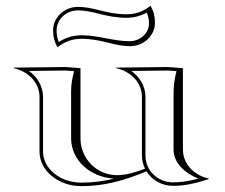

<svg xmlns="http://www.w3.org/2000/svg" viewBox="-20 -631 770 656"><path d="M176.4 -469.2C200.5 -488.8 227.5 -498.5 259.1 -498.5C291.3 -498.5 321.2 -492.3 350.5 -484.9C376.7 -478.2 400 -473.2 424.5 -473.2C471.3 -473.2 509.4 -509.1 509.4 -553.3C509.4 -574.6 504.9 -592.8 494.4 -611.5C470.3 -591.8 443.3 -582.2 411.7 -582.2C379.5 -582.2 349.6 -588.3 320.3 -595.8C294.1 -602.5 270.8 -607.5 246.3 -607.5C199.5 -607.5 161.4 -571.6 161.4 -527.3C161.4 -506.1 165.9 -487.9 176.4 -469.2ZM180.9 -487.4C175.6 -500.2 173.4 -512.5 173.4 -527.3C173.4 -564.4 205.5 -595.5 246.3 -595.5C269.1 -595.5 291.3 -590.8 317.4 -584.2C347 -576.6 378 -570.2 411.7 -570.2C437.3 -570.2 460.9 -576.5 481.3 -588C486.4 -575.7 489.1 -564.5 489.1 -551.2C489.1 -517.5 459.3 -490.2 422.5 -490.2C367.3 -490.2 316.1 -510.5 259.1 -510.5C229.8 -510.5 203.2 -502.2 180.9 -487.4ZM255 -398 205 -402 27 -400V-398C77.9 -386.8 115 -347.8 115 -300V-113C115 -47.9 179.1 5 258 5C338.4 5 406.5 -14.9 480.5 -45.8C499.1 -16 532.7 4 571 4C614.6 4 651.1 -5.7 693 -19V-21C642 -32.2 605 -71.8 605 -120V-398L555 -402L377 -400V-398C427.9 -386.8 465 -347.8 465 -300V-100C465 -83.8 468.8 -68.5 475.5 -54.8C444.9 -42.6 411.1 -32.5 379.9 -32.5C311 -32.5 255 -88.7 255 -158ZM571 -8C521.5 -8 477 -45.5 477 -100V-300C477 -336.8 457 -368.7 428.6 -388.6L554.6 -390L583 -387.9C576.3 -361.1 573 -337.7 573 -310V-120C573 -75.4 609.4 -40.3 657.5 -20.9C627.7 -12.7 601.8 -8 571 -8ZM370.2 -20.8C334.2 -12 297.5 -7 258 -7C183.7 -7 127 -56.4 127 -113V-300C127 -336.8 107 -368.7 78.6 -388.6L204.6 -390L233 -387.9C227.1 -364.4 223 -344.1 223 -320V-158C223 -84.5 288 -24.8 370.2 -20.8Z"/></svg>

Font: SortefaxS01
Style: Medium
Weight: 500
Designer: gluk
Foundry: gluk
Version: Version 0.261